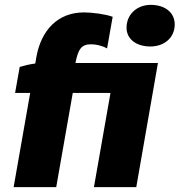

<svg xmlns="http://www.w3.org/2000/svg" viewBox="-20 -769 738 789"><path d="M61 -494 42 -387H104L36 0H211L279 -387H434L366 0H540L629 -510H290C301 -566 314 -587 354 -587C374 -587 398 -582 420 -570L443 -700C413 -711 359 -718 325 -718C220 -718 149 -648 129 -532L125 -508C101 -505 78 -499 61 -494ZM598 -578C654 -578 698 -613 698 -669C698 -715 661 -749 599 -749C543 -749 500 -710 500 -655C500 -610 538 -578 598 -578Z"/></svg>

Font: Fixel Text 20240404 ExtraBold
Style: Italic
Weight: 800
Width: 4
Italic angle: -10°
Designer: AlfaBravo + MacPaw
Foundry: Kyrylo Tkachov, Marchela Mozhyna, Serhii Makarenko, Maria Weinstein, Zakhar Kryvoshyya
Version: Version 1.211;Glyphs 3.2 (3225)